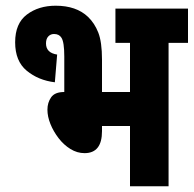

<svg xmlns="http://www.w3.org/2000/svg" viewBox="-20 -652 678 672"><path d="M175 -632Q247 -632 288 -593Q311 -571 324 -538Q337 -505 337 -443V-330H435V-502H384V-622H638V-502H570V0H435V-211H337V-193Q337 -116 276 -116Q250 -116 226.5 -130.5Q203 -145 185 -168.5Q167 -192 156.5 -218Q146 -244 146 -268Q146 -293 159 -311.5Q172 -330 205 -330V-454Q205 -505 195 -520Q187 -533 169 -533Q157 -533 149 -524.5Q141 -516 141 -500Q141 -467 180 -461L172 -364Q114 -371 73.5 -404.5Q33 -438 33 -504Q33 -570 74 -601Q115 -632 175 -632Z"/></svg>

Font: Noto Sans ExtraCondensed ExtraBold
Style: Regular
Weight: 800
Width: 2
Designer: Monotype Design Team
Foundry: Monotype Imaging Inc.
Version: Version 2.013; ttfautohint (v1.8.4.7-5d5b)